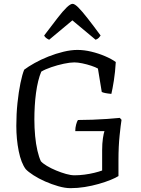

<svg xmlns="http://www.w3.org/2000/svg" viewBox="-20 -980 732 1000"><path d="M347 0Q319 0 284 -10Q249 -20 215 -35Q181 -50 154 -67.5Q127 -85 114 -99Q90 -131 77.5 -193Q65 -255 65 -325Q65 -386 71 -443.5Q77 -501 86.5 -547Q96 -593 106 -617Q127 -633 160 -651.5Q193 -670 232 -685.5Q271 -701 310.5 -710.5Q350 -720 383 -720Q418 -720 455.5 -711Q493 -702 527 -687.5Q561 -673 583 -657Q580 -604 573 -560Q566 -516 560 -491Q539 -493 527.5 -495.5Q516 -498 510 -501L490 -623Q478 -630 455.5 -637.5Q433 -645 409 -650Q385 -655 367 -655Q345 -655 312 -648Q279 -641 247 -630Q215 -619 195 -607Q186 -586 179 -557.5Q172 -529 167.5 -495.5Q163 -462 161 -427Q159 -392 159 -358Q159 -314 163 -271.5Q167 -229 175 -195Q183 -161 193 -140Q204 -128 225 -115.5Q246 -103 272.5 -92Q299 -81 324 -74Q349 -67 368 -67Q393 -67 420 -70.5Q447 -74 471.5 -80Q496 -86 512 -92V-197Q512 -233 516 -259.5Q520 -286 524 -297H372Q372 -315 376.5 -331.5Q381 -348 386 -355Q422 -355 461.5 -356.5Q501 -358 538 -360.5Q575 -363 604 -366L613 -356Q609 -332 603 -274.5Q597 -217 597 -147V-63Q583 -54 556 -43Q529 -32 494 -22Q459 -12 421.5 -6Q384 0 347 0ZM236 -773Q227 -777 220 -782.5Q213 -788 210 -795Q251 -849 279.5 -886Q308 -923 327.5 -941.5Q347 -960 358 -960Q369 -960 388 -941Q407 -922 436 -885Q465 -848 504 -795Q501 -790 495 -783.5Q489 -777 478 -773L357 -874Z"/></svg>

Font: Texturina 12pt Light
Style: Regular
Weight: 300
Designer: Guillermo Torres Carreño
Foundry: Omnibus-Type
Version: Version 1.002